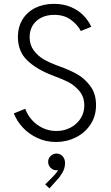

<svg xmlns="http://www.w3.org/2000/svg" viewBox="-20 -748 591 1022"><path d="M53.7 -144.5 114.3 -168.9Q126.5 -135.3 150.9 -108.4Q175.3 -81.5 208.5 -66.2Q241.7 -50.8 279.3 -50.8Q318.8 -50.3 353.3 -67.6Q387.7 -85 408.2 -116Q428.7 -147 428.7 -186.5Q428.7 -233.9 400.9 -265.4Q373 -296.9 341.6 -312.3Q310.1 -327.6 261.7 -345.7Q175.3 -378.4 125.5 -426Q75.7 -473.6 75.2 -550.8Q75.2 -603.5 99.4 -643.6Q123.5 -683.6 167.2 -705.6Q210.9 -727.5 267.6 -727.5Q317.9 -727.5 357.7 -710.4Q397.5 -693.4 424.3 -665.8Q451.2 -638.2 465.8 -605.5L410.2 -583Q392.1 -617.7 356 -643.6Q319.8 -669.4 267.6 -668.9Q230.5 -668.9 200.9 -654.5Q171.4 -640.1 154.5 -613.3Q137.7 -586.4 137.7 -550.8Q137.7 -509.3 159.7 -479.7Q181.6 -450.2 212.4 -432.4Q243.2 -414.6 281.2 -400.4L294.9 -395.5Q346.7 -377 387 -355.2Q427.2 -333.5 459.2 -292Q491.2 -250.5 491.2 -188.5Q491.2 -130.4 461.9 -85.7Q432.6 -41 383.5 -16.6Q334.5 7.8 278.3 7.8Q224.1 7.8 178.5 -13.7Q132.8 -35.2 100.8 -69.8Q68.8 -104.5 53.7 -144.5ZM220.7 233.4 259.8 194.3Q272 181.6 278.6 173.3Q285.2 165 288.6 157.2Q286.1 158.2 279.3 158.2Q262.7 158.2 249.5 145.3Q236.3 132.3 236.3 113.3Q236.3 94.7 249.5 82.3Q262.7 69.8 280.3 69.3Q301.3 69.8 313.7 84Q326.2 98.1 326.2 121.1Q326.2 146.5 312.3 170.9Q298.3 195.3 283.2 210L243.2 254.9Z"/></svg>

Font: Reddit Sans Chocolate Light
Style: Regular
Weight: 300
Designer: Stephen Hutchings
Foundry: Reddit
Version: Version 1.013